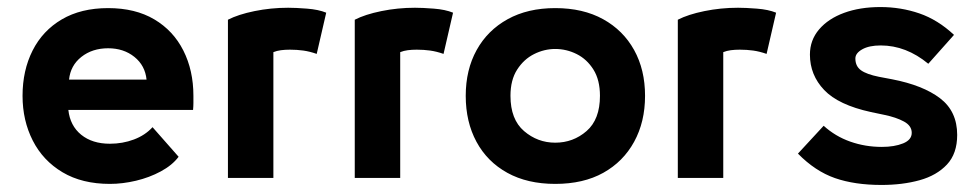

<svg xmlns="http://www.w3.org/2000/svg" viewBox="-20 -505 2777 545"><path d="M413 -144 487 -60Q469 -36 436.5 -18.5Q404 -1 366 8Q328 17 292 17Q213 17 157.5 -16Q102 -49 73 -106Q44 -163 44 -233Q44 -305 72.5 -361.5Q101 -418 155.5 -450Q210 -482 287 -482Q364 -482 418 -450Q472 -418 500.5 -361.5Q529 -305 529 -233Q529 -221 529 -212.5Q529 -204 528 -193H174Q179 -148 210.5 -122.5Q242 -97 292 -97Q328 -97 360 -109Q392 -121 413 -144ZM176 -279H396Q392 -319 361.5 -343.5Q331 -368 287 -368Q242 -368 211 -343.5Q180 -319 176 -279Z M906 -469 879 -352Q859 -359 841 -361.5Q823 -364 803 -364Q789 -364 777.5 -362.5Q766 -361 756 -357V0H627V-449Q656 -464 702.5 -473.5Q749 -483 798 -483Q819 -483 851.5 -480.5Q884 -478 906 -469Z M1266 -469 1239 -352Q1219 -359 1201 -361.5Q1183 -364 1163 -364Q1149 -364 1137.5 -362.5Q1126 -361 1116 -357V0H987V-449Q1016 -464 1062.5 -473.5Q1109 -483 1158 -483Q1179 -483 1211.5 -480.5Q1244 -478 1266 -469Z M1556 17Q1477 17 1420 -14.5Q1363 -46 1332.5 -102.5Q1302 -159 1302 -233Q1302 -307 1333 -363Q1364 -419 1421 -450.5Q1478 -482 1556 -482Q1635 -482 1692 -450.5Q1749 -419 1780 -363Q1811 -307 1811 -233Q1811 -159 1780 -102.5Q1749 -46 1692.5 -14.5Q1636 17 1556 17ZM1556 -366Q1525 -366 1496 -351.5Q1467 -337 1448 -307.5Q1429 -278 1429 -233Q1429 -166 1467.5 -133Q1506 -100 1556 -100Q1607 -100 1645 -133Q1683 -166 1683 -233Q1683 -278 1664.5 -307.5Q1646 -337 1617 -351.5Q1588 -366 1556 -366Z M2183 -469 2156 -352Q2136 -359 2118 -361.5Q2100 -364 2080 -364Q2066 -364 2054.5 -362.5Q2043 -361 2033 -357V0H1904V-449Q1933 -464 1979.5 -473.5Q2026 -483 2075 -483Q2096 -483 2128.5 -480.5Q2161 -478 2183 -469Z M2482 20Q2406 20 2350 0.5Q2294 -19 2245 -69L2318 -148Q2351 -118 2393.5 -103Q2436 -88 2483 -88Q2519 -88 2543.5 -98Q2568 -108 2568 -128Q2568 -148 2546 -160Q2524 -172 2490 -179L2452 -187Q2360 -207 2319.5 -249.5Q2279 -292 2279 -350Q2279 -391 2305 -421.5Q2331 -452 2376 -468.5Q2421 -485 2479 -485Q2537 -485 2589.5 -467Q2642 -449 2688 -406L2615 -324Q2552 -376 2480 -376Q2447 -376 2427.5 -365Q2408 -354 2408 -339Q2408 -317 2424 -305.5Q2440 -294 2475 -287L2512 -280Q2600 -263 2648.5 -226Q2697 -189 2697 -122Q2697 -69 2668 -38Q2639 -7 2590.5 6.5Q2542 20 2482 20Z"/></svg>

Font: Kreadon
Style: Bold
Weight: 700
Designer: Reiya WATANABE
Foundry: StudioGnu
Version: Version 1.003; ttfautohint (v1.8.4.7-5d5b);gftools[0.9.32]